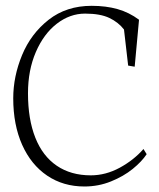

<svg xmlns="http://www.w3.org/2000/svg" viewBox="-20 -641 558 673"><path d="M494.1 -100.6 482.9 -118.7Q449.2 -80.1 399.9 -53.2Q350.6 -26.4 298.3 -26.4Q228.5 -26.4 179 -60.1Q129.4 -93.8 103.8 -158.4Q78.1 -223.1 78.1 -314Q78.1 -395 105.7 -458.7Q133.3 -522.5 179.2 -557.9Q225.1 -593.3 278.3 -593.3Q331.5 -593.3 363.3 -578.1Q395 -563 414.6 -537.6L429.2 -411.1L452.1 -407.2L467.3 -571.8Q432.6 -597.7 392.1 -609.1Q351.6 -620.6 301.3 -620.6Q212.9 -620.6 150.6 -571.8Q88.4 -522.9 57.4 -448Q26.4 -373 26.4 -296.4Q26.4 -203.6 57.6 -133.5Q88.9 -63.5 145.3 -25.4Q201.7 12.7 275.9 12.7Q325.2 12.7 369.1 -5.1Q413.1 -22.9 445.1 -48.8Q477.1 -74.7 494.1 -100.6Z"/></svg>

Font: Neuton ExtraLight
Style: Regular
Weight: 275
Designer: Brian M Zick
Foundry: Brian M Zick
Version: Version 1.560